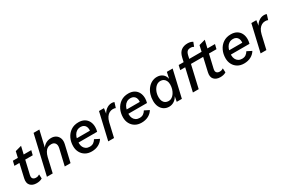

<svg xmlns="http://www.w3.org/2000/svg" viewBox="110 -1914 4597 3105"><g transform="rotate(-30 2408.5 -361.5)"><path d="M228 8Q152 8 112 -36Q72 -80 91 -163L193 -611L310 -643L198 -162Q188 -116 208 -95.5Q228 -75 263 -75Q285 -75 301.5 -81Q318 -87 331 -96L335 -19Q311 -4 284 2Q257 8 228 8ZM55 -416 75 -500H418L397 -416Z M422 0 590 -723H698L621 -392L606 -379Q626 -439 676 -474.5Q726 -510 792 -510Q844 -510 881 -485.5Q918 -461 934 -416Q950 -371 935 -308L863 0H755L825 -299Q838 -357 815.5 -389.5Q793 -422 743 -422Q704 -422 674 -404Q644 -386 624 -351.5Q604 -317 592 -269L530 0Z M1257 9Q1189 9 1139.5 -20.5Q1090 -50 1063 -100.5Q1036 -151 1036 -214Q1036 -295 1068 -362Q1100 -429 1159.5 -469Q1219 -509 1302 -509Q1365 -509 1409.5 -483.5Q1454 -458 1477.5 -412.5Q1501 -367 1501 -307Q1501 -287 1498 -266Q1495 -245 1489 -224H1099L1100 -298H1429L1392 -272Q1395 -285 1396.5 -296Q1398 -307 1398 -318Q1398 -351 1386 -375Q1374 -399 1351 -412.5Q1328 -426 1297 -426Q1254 -426 1224 -407.5Q1194 -389 1175.5 -357Q1157 -325 1149 -287Q1141 -249 1141 -210Q1141 -170 1156.5 -139Q1172 -108 1200 -91Q1228 -74 1266 -74Q1310 -74 1338.5 -94Q1367 -114 1385 -146L1472 -102Q1442 -51 1386.5 -21Q1331 9 1257 9Z M1567 0 1683 -500H1776L1755 -358L1746 -369Q1769 -433 1817.5 -471.5Q1866 -510 1924 -510Q1939 -510 1951 -507.5Q1963 -505 1972 -500L1942 -405Q1933 -410 1920.5 -412.5Q1908 -415 1890 -415Q1856 -415 1825.5 -398.5Q1795 -382 1771.5 -347.5Q1748 -313 1735 -259L1675 0Z M2188 9Q2120 9 2070.5 -20.5Q2021 -50 1994 -100.5Q1967 -151 1967 -214Q1967 -295 1999 -362Q2031 -429 2090.5 -469Q2150 -509 2233 -509Q2296 -509 2340.5 -483.5Q2385 -458 2408.5 -412.5Q2432 -367 2432 -307Q2432 -287 2429 -266Q2426 -245 2420 -224H2030L2031 -298H2360L2323 -272Q2326 -285 2327.5 -296Q2329 -307 2329 -318Q2329 -351 2317 -375Q2305 -399 2282 -412.5Q2259 -426 2228 -426Q2185 -426 2155 -407.5Q2125 -389 2106.5 -357Q2088 -325 2080 -287Q2072 -249 2072 -210Q2072 -170 2087.5 -139Q2103 -108 2131 -91Q2159 -74 2197 -74Q2241 -74 2269.5 -94Q2298 -114 2316 -146L2403 -102Q2373 -51 2317.5 -21Q2262 9 2188 9Z M2703 8Q2650 8 2609 -18Q2568 -44 2545 -91.5Q2522 -139 2522 -203Q2522 -265 2539.5 -320.5Q2557 -376 2590 -418.5Q2623 -461 2668.5 -485.5Q2714 -510 2768 -510Q2828 -510 2870.5 -477.5Q2913 -445 2925 -384L2950 -500H3058L2942 0H2846L2864 -96Q2840 -48 2797 -20Q2754 8 2703 8ZM2743 -76Q2774 -76 2802 -94Q2830 -112 2850.5 -143Q2871 -174 2883 -213.5Q2895 -253 2895 -296Q2895 -336 2881 -365Q2867 -394 2842.5 -409.5Q2818 -425 2785 -425Q2738 -425 2703 -394.5Q2668 -364 2648 -315.5Q2628 -267 2628 -211Q2628 -168 2641.5 -138Q2655 -108 2680.5 -92Q2706 -76 2743 -76Z M3148 0 3281 -577Q3300 -660 3348 -696Q3396 -732 3469 -732Q3499 -732 3523.5 -725Q3548 -718 3564 -707L3534 -630Q3524 -637 3509 -641.5Q3494 -646 3476 -646Q3436 -646 3414.5 -627Q3393 -608 3382 -560L3366 -489L3363 -464L3256 0ZM3151 -416 3171 -500H3512L3492 -416Z M3659 8Q3583 8 3543 -36Q3503 -80 3522 -163L3624 -611L3741 -643L3629 -162Q3619 -116 3639 -95.5Q3659 -75 3694 -75Q3716 -75 3732.5 -81Q3749 -87 3762 -96L3766 -19Q3742 -4 3715 2Q3688 8 3659 8ZM3486 -416 3506 -500H3849L3828 -416Z M4102 9Q4034 9 3984.5 -20.5Q3935 -50 3908 -100.5Q3881 -151 3881 -214Q3881 -295 3913 -362Q3945 -429 4004.5 -469Q4064 -509 4147 -509Q4210 -509 4254.5 -483.5Q4299 -458 4322.5 -412.5Q4346 -367 4346 -307Q4346 -287 4343 -266Q4340 -245 4334 -224H3944L3945 -298H4274L4237 -272Q4240 -285 4241.5 -296Q4243 -307 4243 -318Q4243 -351 4231 -375Q4219 -399 4196 -412.5Q4173 -426 4142 -426Q4099 -426 4069 -407.5Q4039 -389 4020.5 -357Q4002 -325 3994 -287Q3986 -249 3986 -210Q3986 -170 4001.5 -139Q4017 -108 4045 -91Q4073 -74 4111 -74Q4155 -74 4183.5 -94Q4212 -114 4230 -146L4317 -102Q4287 -51 4231.5 -21Q4176 9 4102 9Z M4412 0 4528 -500H4621L4600 -358L4591 -369Q4614 -433 4662.5 -471.5Q4711 -510 4769 -510Q4784 -510 4796 -507.5Q4808 -505 4817 -500L4787 -405Q4778 -410 4765.5 -412.5Q4753 -415 4735 -415Q4701 -415 4670.5 -398.5Q4640 -382 4616.5 -347.5Q4593 -313 4580 -259L4520 0Z"/></g></svg>

Font: Kantumruy Pro Medium
Style: Italic
Weight: 500
Italic angle: -13°
Designer: Sovichet Tep
Foundry: Sovichet Tep
Version: Version 1.002